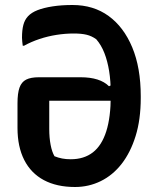

<svg xmlns="http://www.w3.org/2000/svg" viewBox="-20 -734 640 768"><path d="M270 -714Q354 -714 414.5 -670Q475 -626 509 -544.5Q543 -463 543 -349V-342Q543 -256 522.5 -190Q502 -124 466.5 -78.5Q431 -33 383 -9.5Q335 14 280 14Q207 14 155.5 -13.5Q104 -41 77 -94Q50 -147 50 -222V-321Q50 -361 58 -383.5Q66 -406 84.5 -415.5Q103 -425 136 -425H302Q341 -425 369.5 -416Q398 -407 416 -389L445 -403L446 -331Q378 -331 311.5 -331Q245 -331 177 -331V-218Q177 -183 182.5 -154.5Q188 -126 198 -109Q213 -103 228.5 -100Q244 -97 263 -97Q316 -97 351.5 -124.5Q387 -152 405 -208.5Q423 -265 423 -351V-360Q423 -410 416.5 -450Q410 -490 397.5 -522Q385 -554 365 -577Q347 -590 326.5 -595Q306 -600 275 -600Q241 -600 206 -594.5Q171 -589 138 -578Q105 -567 76 -551H71Q70 -559 69 -567.5Q68 -576 68 -583Q68 -614 73.5 -634.5Q79 -655 92 -669Q106 -684 130.5 -693.5Q155 -703 190.5 -708.5Q226 -714 270 -714Z"/></svg>

Font: Recursive Casual SemiBold
Style: Regular
Weight: 600
Version: Version 1.047